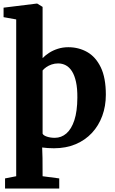

<svg xmlns="http://www.w3.org/2000/svg" viewBox="-20 -840 660 1102"><path d="M9 242V184L73 171.5V-728.5L0.5 -741.5V-796L191 -819.5H193.5L224.5 -800.5V-506.5Q240 -522.5 262 -536.8Q284 -551 312 -560Q340 -569 372 -569Q432 -569 480.8 -541.2Q529.5 -513.5 558.5 -453.5Q587.5 -393.5 587.5 -296Q587.5 -231 567 -175Q546.5 -119 507.8 -77.2Q469 -35.5 413.8 -12.2Q358.5 11 289.5 11Q271.5 11 254.2 9.8Q237 8.5 222 6.5L224 67.5L224.5 171.5L320 184V242ZM294.5 -49Q332 -49 361 -74Q390 -99 406.8 -150Q423.5 -201 424 -279Q424.5 -332.5 416.2 -370Q408 -407.5 393 -431Q378 -454.5 357.8 -465.2Q337.5 -476 313.5 -476Q294 -476 276.5 -470Q259 -464 245.5 -454.5Q232 -445 224.5 -435.5V-73Q229 -62.5 249.2 -55.8Q269.5 -49 294.5 -49Z"/></svg>

Font: Merriweather 20pt ExtraBold
Style: Regular
Weight: 800
Version: Version 2.100